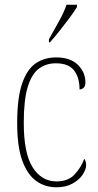

<svg xmlns="http://www.w3.org/2000/svg" viewBox="-20 -786 417 816"><path d="M220 10Q172 10 134.5 -16.5Q97 -43 75 -102.5Q53 -162 53 -263Q53 -370 74 -431Q95 -492 132 -517Q169 -542 219 -542Q279 -542 311 -510.5Q343 -479 343 -436Q343 -420 335.5 -413Q328 -406 318 -406Q318 -457 294.5 -487Q271 -517 217 -517Q176 -517 145.5 -494.5Q115 -472 98 -417Q81 -362 81 -264Q81 -134 119 -74.5Q157 -15 220 -15Q270 -15 297.5 -45Q325 -75 338 -111Q346 -102 346 -84Q346 -66 331.5 -44Q317 -22 288.5 -6Q260 10 220 10ZM188 -619Q210 -659 230.5 -695.5Q251 -732 263 -766H307V-756Q297 -739 277 -712Q257 -685 234.5 -656.5Q212 -628 192 -606H188Z"/></svg>

Font: Noto Serif Thai Condensed Thin
Style: Regular
Weight: 100
Width: 3
Designer: Monotype Design Team
Foundry: Monotype Imaging Inc.
Version: Version 2.001; ttfautohint (v1.8.4.7-5d5b)